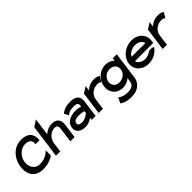

<svg xmlns="http://www.w3.org/2000/svg" viewBox="187 -1802 3148 3148"><g transform="rotate(-45 1761.0 -228.0)"><path d="M548.1 -60 548.5 -181 498.8 -139C455.5 -107 394.8 -87 317.8 -87C208.8 -87 154.6 -189 168.2 -290C183.6 -404 281.7 -493 376.7 -493C462.7 -493 511.6 -456 501.9 -384L500.3 -372L591 -370L592.6 -382C605.1 -474 568.8 -590 385.8 -590C195.8 -590 85.3 -431 66.2 -290C41.5 -107 127.5 11 304.5 11C405.5 11 484.6 -19 548.1 -60Z M1070.6 -256C1083.6 -352 1037.9 -421 927.9 -421C852.9 -421 795.6 -389 751.3 -350L792.3 -653L683.6 -581L605 0H704L726.7 -168C733.9 -221 759.6 -263 791.5 -292C820 -318 862 -340 911 -340C963 -340 979.9 -310 972.9 -258L938 0H1036Z M1183.4 -395 1225 -318 1237.2 -327C1276.4 -358 1312.5 -366 1379.5 -366C1453.5 -366 1474.2 -349 1467.3 -298L1464.5 -277C1445.5 -285 1405 -296 1359 -296C1234 -296 1129.1 -252 1113.7 -138C1101.2 -46 1172.5 11 1283.5 11C1350.5 11 1410 -22 1440.1 -45L1434 0H1525L1565 -296C1580.2 -408 1520.5 -462 1392.5 -462C1297.5 -462 1240.4 -439 1192.4 -402ZM1215.9 -140C1222.4 -188 1273.3 -202 1346.3 -202C1391.3 -202 1434.8 -191 1452 -185L1447.2 -149C1433.4 -136 1369.2 -83 1299.2 -83C1239.2 -83 1210.7 -101 1215.9 -140Z M2027.3 -424C2002 -436 1987.4 -447 1928.4 -447C1848.4 -447 1787.1 -415 1743.6 -374L1755.6 -463L1648.4 -395L1595 0H1693L1718.7 -190C1725.3 -239 1749.7 -279 1783.4 -306C1813.6 -330 1854.3 -350 1907.3 -350C1951.3 -350 1957.6 -345 1973 -333L1983.9 -325L2037.7 -419Z M2069.1 -245C2079.1 -319 2142.6 -382 2225.6 -382C2321.6 -382 2367.9 -325 2357.1 -245C2348.2 -179 2283.3 -113 2189.3 -113C2101.3 -113 2060.1 -178 2069.1 -245ZM1966.1 -245C1947.1 -104 2045.2 -9 2168.2 -9C2237.2 -9 2291.6 -34 2333.3 -69L2324.3 -2C2315.6 62 2266.6 99 2182.6 99C2124.6 99 2078.8 98 2014.7 54L2002.9 45L1957.1 140L1965.4 145C2037.1 192 2099.4 197 2169.4 197C2324.4 197 2407.8 105 2421.5 4L2485.7 -471H2391.7L2384.8 -420C2354.4 -454 2303.2 -482 2232.2 -482C2078.2 -482 1981.9 -362 1966.1 -245Z M3039.3 -180 3045.3 -224C3063.1 -356 2964.5 -462 2814.5 -462C2664.5 -462 2535.3 -357 2517.6 -226C2499.8 -95 2600.5 11 2750.5 11C2849.5 11 2940 -37 2993.9 -110L3003.6 -123L2991.3 -128C2990.3 -128 2927.2 -157 2875.4 -121C2842.4 -99 2804.5 -85 2763.5 -85C2688.5 -85 2629.8 -124 2616.3 -180ZM2627.5 -270C2655.1 -326 2724.5 -366 2801.5 -366C2877.5 -366 2936.1 -326 2947.5 -270Z M3511.3 -424C3486 -436 3471.4 -447 3412.4 -447C3332.4 -447 3271.1 -415 3227.6 -374L3239.6 -463L3132.4 -395L3079 0H3177L3202.7 -190C3209.3 -239 3233.7 -279 3267.4 -306C3297.6 -330 3338.3 -350 3391.3 -350C3435.3 -350 3441.6 -345 3457 -333L3467.9 -325L3521.7 -419Z"/></g></svg>

Font: Charger
Style: ExBdIt
Weight: 400
Designer: Jasper
Foundry: Cannot Into Space Fonts
Version: Version 0.99